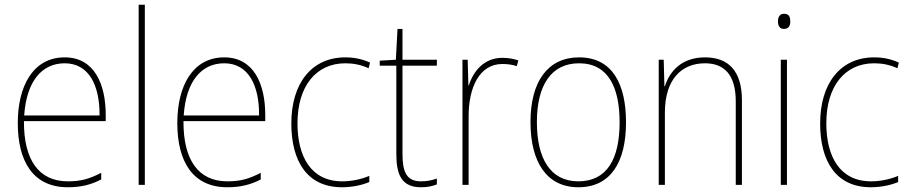

<svg xmlns="http://www.w3.org/2000/svg" viewBox="-20 -780 3839 810"><path d="M253 -538C119 -538 55 -416 55 -261C55 -100 119 10 266 10C322 10 365 -1 407 -23V-51C355 -24 319 -15 266 -15C144 -15 80 -105 81 -269H426V-295C426 -427 377 -538 253 -538ZM253 -513C355 -513 401 -420 400 -293H82C92 -438 157 -513 253 -513Z M591 0V-760H565V0Z M926 -538C792 -538 728 -416 728 -261C728 -100 792 10 939 10C995 10 1038 -1 1080 -23V-51C1028 -24 992 -15 939 -15C817 -15 753 -105 754 -269H1099V-295C1099 -427 1050 -538 926 -538ZM926 -513C1028 -513 1074 -420 1073 -293H755C765 -438 830 -513 926 -513Z M1423 10C1468 10 1510 0 1538 -12V-38C1505 -24 1464 -15 1424 -15C1291 -15 1235 -121 1235 -260C1235 -416 1313 -513 1437 -513C1470 -513 1503 -507 1535 -492L1541 -516C1510 -530 1477 -538 1437 -538C1295 -538 1209 -429 1209 -259C1209 -101 1275 10 1423 10Z M1756 -15C1695 -15 1678 -55 1678 -130V-503H1823V-528H1678V-658H1657L1650 -528L1582 -524V-503H1652V-130C1652 -42 1675 10 1756 10C1785 10 1804 5 1823 -2V-27C1805 -20 1783 -15 1756 -15Z M2099 -536C2021 -536 1976 -478 1958 -420H1956L1953 -528H1931V0H1957V-290C1957 -410 2002 -510 2099 -510C2123 -510 2142 -507 2160 -501L2167 -525C2147 -532 2124 -536 2099 -536Z M2621 -264C2621 -423 2565 -538 2423 -538C2291 -538 2218 -436 2218 -265C2218 -97 2286 10 2420 10C2557 10 2621 -97 2621 -264ZM2245 -265C2245 -421 2306 -513 2423 -513C2548 -513 2594 -408 2594 -264C2594 -110 2541 -15 2420 -15C2301 -15 2245 -112 2245 -265Z M2954 -538C2854 -538 2804 -477 2785 -416H2783L2780 -528H2759V0H2785V-305C2785 -446 2856 -513 2954 -513C3035 -513 3084 -465 3084 -352V0H3110V-357C3110 -481 3053 -538 2954 -538Z M3288 -722C3268 -722 3262 -706 3262 -690C3262 -673 3268 -658 3287 -658C3308 -658 3314 -672 3314 -690C3314 -706 3310 -722 3288 -722ZM3300 -528H3274V0H3300Z M3654 10C3699 10 3741 0 3769 -12V-38C3736 -24 3695 -15 3655 -15C3522 -15 3466 -121 3466 -260C3466 -416 3544 -513 3668 -513C3701 -513 3734 -507 3766 -492L3772 -516C3741 -530 3708 -538 3668 -538C3526 -538 3440 -429 3440 -259C3440 -101 3506 10 3654 10Z"/></svg>

Font: Noto Sans Gujarati SemiCondensed Thin
Style: Regular
Weight: 100
Width: 4
Designer: Jelle Bosma - Monotype Design Team, Universal Thirst
Foundry: Monotype Imaging Inc.
Version: Version 2.106